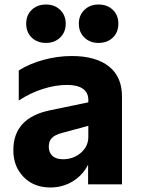

<svg xmlns="http://www.w3.org/2000/svg" viewBox="-20 -816 623 850"><path d="M39 -151Q39 -295 203 -328L371 -363V-374Q371 -406 347 -423Q323 -440 277 -440Q225 -440 169 -422Q113 -404 63 -371V-504Q110 -534 172.5 -551Q235 -568 298 -568Q404 -568 462 -522Q520 -476 520 -390V0H370V-87Q347 -41 302.5 -13.5Q258 14 203 14Q130 14 84.5 -32.5Q39 -79 39 -151ZM259 -111Q305 -111 338 -139.5Q371 -168 371 -210V-259L253 -227Q223 -219 209.5 -205Q196 -191 196 -167Q196 -141 212 -126Q228 -111 259 -111ZM96 -711Q96 -749 120.5 -772.5Q145 -796 184 -796Q222 -796 246.5 -772Q271 -748 271 -711Q271 -674 246.5 -650Q222 -626 184 -626Q145 -626 120.5 -649.5Q96 -673 96 -711ZM416 -796Q455 -796 479.5 -772.5Q504 -749 504 -711Q504 -673 479.5 -649.5Q455 -626 416 -626Q378 -626 353.5 -650Q329 -674 329 -711Q329 -748 353.5 -772Q378 -796 416 -796Z"/></svg>

Font: Application
Style: Bold
Weight: 700
Designer: Wei Huang
Foundry: Wei Huang
Version: Version 0.012